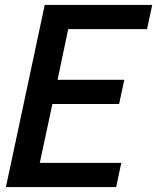

<svg xmlns="http://www.w3.org/2000/svg" viewBox="-20 -757 640 777"><path d="M450 0H4L161 -737H596L575 -639H256L213 -434H483L462 -336H192L141 -98H471Z"/></svg>

Font: l_WÎeÑOS 500W
Style: Regular
Weight: 500
Designer: R?O
Version: Version 2.00 June 21, 2023